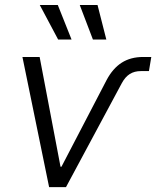

<svg xmlns="http://www.w3.org/2000/svg" viewBox="-20 -770 643 790"><path d="M182.1 0 72.3 -535.6H143.1L229 -84H232.9L418.5 -440.4Q443.8 -488.3 480.7 -512Q517.6 -535.6 569.3 -535.6H602.5L592.8 -477.5H559.6Q533.2 -477.5 514.2 -465.6Q495.1 -453.6 481.4 -428.2L251.5 0ZM362.3 -607.4 308.1 -749.5H381.3L417.5 -607.4ZM219.2 -607.4 143.6 -749.5H217.8L274.4 -607.4Z"/></svg>

Font: Inter 20pt Light
Style: Italic
Weight: 300
Italic angle: -9.3988°
Version: Version 4.001;git-66647c0bb